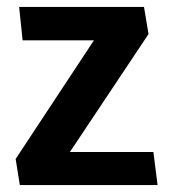

<svg xmlns="http://www.w3.org/2000/svg" viewBox="-20 -532 491 552"><path d="M181 -95H421L433 0H37L25 -75L250 -416H45L35 -512H394L407 -434Z"/></svg>

Font: Rambla
Style: Bold
Weight: 700
Designer: Martin Sommaruga
Foundry: Martin Sommaruga
Version: Version 1.001